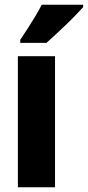

<svg xmlns="http://www.w3.org/2000/svg" viewBox="-20 -786 369 806"><path d="M211 0H55V-550H211ZM329 -756Q317 -743 298.5 -723.5Q280 -704 258 -683Q236 -662 214.5 -642Q193 -622 175 -606H65V-619Q82 -644 98 -669Q114 -694 129 -719Q144 -744 155 -766H329Z"/></svg>

Font: Noto Sans Display Condensed ExtraBold
Style: Regular
Weight: 800
Width: 3
Designer: Monotype Design Team
Foundry: Monotype Imaging Inc.
Version: Version 2.003